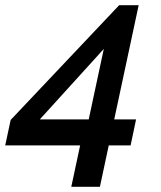

<svg xmlns="http://www.w3.org/2000/svg" viewBox="-51 -591 617 738"><path d="M257 -32H-31L-10 -130L407 -571H482L388 -132H472L451 -32H367L333 127H223ZM290 -132 348 -403 102 -132Z"/></svg>

Font: Raleway Thin SemiBold
Style: Italic
Weight: 600
Italic angle: -12°
Version: Version 4.026